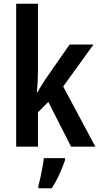

<svg xmlns="http://www.w3.org/2000/svg" viewBox="-20 -780 528 1021"><path d="M182 -408Q182 -348 176 -289H179Q189 -307 201 -326.5Q213 -346 224 -362L350 -543H477L316 -320L487 0H358L237 -238L182 -183V0H66V-760H182ZM326 71Q314 107 295.5 147.5Q277 188 255 221H184V209Q189 191 195 164Q201 137 206 109Q211 81 213 61H326Z"/></svg>

Font: Noto Sans Myanmar Condensed SemiBold
Style: Regular
Weight: 600
Width: 3
Designer: Monotype Design Team
Foundry: Monotype Imaging Inc.
Version: Version 2.107; ttfautohint (v1.8.4.7-5d5b)